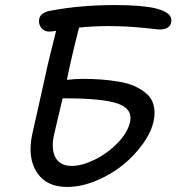

<svg xmlns="http://www.w3.org/2000/svg" viewBox="-20 -716 705 767"><path d="M248 30.8Q165.5 30.8 127.7 -26.6Q89.8 -84 107.9 -175.8Q112.3 -197.3 132.3 -284.2Q152.3 -371.1 160.2 -409.2Q168 -450.2 204.1 -592.8Q186 -589.8 176.8 -589.8Q156.2 -589.8 145 -604.5Q133.8 -619.1 136.2 -636.2Q136.7 -650.9 149.9 -660.9Q163.1 -670.9 185.1 -673.8Q301.8 -695.8 440.9 -695.8Q494.1 -695.8 534.4 -692.4Q574.7 -689 600.1 -682.9Q625.5 -676.8 640.6 -668.2Q655.8 -659.7 660.9 -649.7Q666 -639.6 664.1 -627.9Q658.7 -598.1 617.2 -598.1Q616.2 -598.1 549.6 -605Q482.9 -611.8 411.1 -611.8Q357.4 -611.8 295.9 -606Q265.6 -488.3 247.1 -397Q279.3 -400.9 310.1 -400.9Q350.1 -400.9 383.8 -398.4Q417.5 -396 454.3 -389.9Q491.2 -383.8 517.8 -371.8Q544.4 -359.9 565.2 -342Q585.9 -324.2 593.5 -296.9Q601.1 -269.5 594.2 -234.9Q585.4 -189.9 551.5 -142.3Q517.6 -94.7 470.5 -56.6Q423.3 -18.6 363.8 6.1Q304.2 30.8 248 30.8ZM194.8 -172.9Q184.1 -116.7 202.6 -85Q221.2 -53.2 267.1 -53.2Q307.1 -53.2 358.2 -78.1Q409.2 -103 450.2 -145.3Q491.2 -187.5 500 -231Q509.8 -282.2 449 -302.7Q388.2 -323.2 237.8 -323.2H230Q224.1 -298.3 211.2 -242.9Q198.2 -187.5 194.8 -172.9Z"/></svg>

Font: Shantell Sans Bouncy
Style: Italic
Weight: 400
Italic angle: -11.31°
Designer: Stephen Nixon, Anya Danilova, Shantell Martin
Foundry: Arrow Type
Version: Version 1.006;[9816181b4]